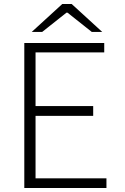

<svg xmlns="http://www.w3.org/2000/svg" viewBox="-20 -936 620 956"><path d="M101 -722H499V-675H157V-408H444V-359H157V-48H510V0H101ZM290 -916H337L489 -777H437L316 -873H311L190 -777H138Z"/></svg>

Font: Nebula Sans Light
Style: Regular
Weight: 300
Designer: Paul D. Hunt for Adobe (as Source Sans)
Foundry: Nebula Entertainment & Broadcasting LLC
Version: Version 1.010